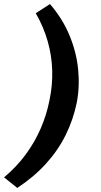

<svg xmlns="http://www.w3.org/2000/svg" viewBox="-30 -733 498 945"><path d="M55 192 -10 140Q51 89 96 28Q141 -33 170.5 -101Q200 -169 214 -242Q229 -314 227 -386Q225 -458 205 -529Q185 -600 146 -668L216 -713Q278 -641 312 -559Q346 -477 354.5 -392.5Q363 -308 348 -229Q331 -145 293.5 -69Q256 7 196.5 72.5Q137 138 55 192Z"/></svg>

Font: REM Medium
Style: Italic
Weight: 500
Italic angle: -11°
Designer: Octavio Pardo
Foundry: Ashler Design
Version: Version 1.005;gftools[0.9.28]